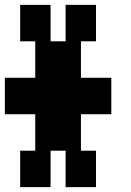

<svg xmlns="http://www.w3.org/2000/svg" viewBox="-20 -900 540 790"><path d="M63 -130V-280H125V-430H0V-580H125V-730H63V-880H188V-730H250V-880H375V-730H313V-580H438V-430H313V-280H375V-130H250V-280H188V-130Z"/></svg>

Font: 2P VHS
Style: Regular
Weight: 400
Designer: CodeMan38
Foundry: CodeMan38
Version: Version 3.000